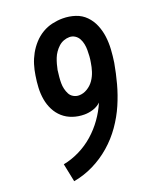

<svg xmlns="http://www.w3.org/2000/svg" viewBox="-140 -827 754 919"><g transform="rotate(-20 237.5 -367.5)"><path d="M77 8 58 -85Q100 -93 140.5 -113Q181 -133 214.5 -162.5Q248 -192 274 -228.5Q300 -265 317 -305Q300 -289 277.5 -282Q255 -275 233 -275Q202 -275 174 -284.5Q146 -294 125 -312.5Q104 -331 91 -356.5Q78 -382 73 -411Q68 -440 69.5 -470.5Q71 -501 76 -531Q80 -558 88 -584Q96 -610 109.5 -634.5Q123 -659 142.5 -680.5Q162 -702 186.5 -716.5Q211 -731 238 -737Q265 -743 291 -743Q324 -743 354.5 -733Q385 -723 406.5 -701Q428 -679 440 -650Q452 -621 456 -589.5Q460 -558 458 -525Q456 -492 451 -459Q442 -408 428.5 -358Q415 -308 394 -259.5Q373 -211 341.5 -166Q310 -121 268.5 -85Q227 -49 178 -25Q129 -1 77 8ZM240 -370Q262 -370 282.5 -382.5Q303 -395 316 -414Q329 -433 336 -455Q343 -477 346 -498Q349 -514 350 -529.5Q351 -545 351 -560.5Q351 -576 348 -591Q345 -606 338 -619Q331 -632 318.5 -640Q306 -648 291 -648Q276 -648 261.5 -642.5Q247 -637 235.5 -626.5Q224 -616 215 -603Q206 -590 200.5 -576Q195 -562 191 -547.5Q187 -533 184 -518V-516Q182 -501 180.5 -485.5Q179 -470 179 -454.5Q179 -439 182.5 -424.5Q186 -410 192.5 -397.5Q199 -385 212 -377.5Q225 -370 240 -370Z"/></g></svg>

Font: Iosevka QP
Style: Bold Italic
Weight: 700
Italic angle: -9°
Designer: Belleve Invis
Foundry: Belleve Invis
Version: Version 20.0.0; ttfautohint (v1.8.4)